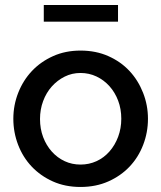

<svg xmlns="http://www.w3.org/2000/svg" viewBox="-20 -733 641 763"><path d="M300 10Q239 10 190 -12Q141 -34 106 -71Q71 -108 52 -157.5Q33 -207 33 -261Q33 -315 52.5 -364.5Q72 -414 107 -451Q142 -488 191 -510Q240 -532 300 -532Q361 -532 410.5 -510Q460 -488 494.5 -451Q529 -414 548.5 -364.5Q568 -315 568 -261Q568 -207 549 -157.5Q530 -108 495 -71Q460 -34 410.5 -12Q361 10 300 10ZM139 -260Q139 -221 151.5 -188Q164 -155 186 -130.5Q208 -106 237 -92.5Q266 -79 300 -79Q334 -79 363.5 -92.5Q393 -106 415 -131Q437 -156 449.5 -189.5Q462 -223 462 -261Q462 -300 449.5 -333Q437 -366 415 -390.5Q393 -415 363.5 -429Q334 -443 300 -443Q266 -443 237 -428.5Q208 -414 186 -389.5Q164 -365 151.5 -331.5Q139 -298 139 -260ZM154 -647V-713H449V-647Z"/></svg>

Font: Rising Sun Medium
Style: Regular
Weight: 500
Designer: Matt McInerney, Pablo Impallari, Rodrigo Fuenzalida (Raleway font), Stephen Hutchings (Greek), Cristiano Sobral (main ch
Foundry: The Rising Sun Project Authors
Version: Version 4.327; ttfautohint (v1.8.4.7-5d5b-dirty)